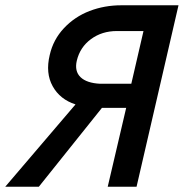

<svg xmlns="http://www.w3.org/2000/svg" viewBox="-58 -710 700 731"><path d="M461.9 1H352.1L422.4 -299.3H330.1L89.8 1H-38.1L229.5 -312.5Q170.4 -331.5 142.6 -381.6Q114.7 -431.6 131.3 -500.5Q144.5 -559.1 185.5 -602.8Q226.6 -646.5 283.2 -668.2Q339.8 -689.9 403.8 -689.9H621.6ZM441.9 -391.1 488.3 -591.8H386.7Q330.1 -591.8 288.3 -561Q246.6 -530.3 234.4 -479Q225.1 -439 248.5 -416.3Q272 -393.6 323.2 -391.1Z"/></svg>

Font: HK Grotesk SemiBold Italic
Style: Regular
Weight: 600
Italic angle: -13°
Designer: Alfredo Marco Pradil and Stefan Peev
Foundry: Hanken Design Co.
Version: Version 1.000;PS 001.000;hotconv 1.0.88;makeotf.lib2.5.64775